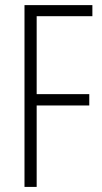

<svg xmlns="http://www.w3.org/2000/svg" viewBox="-20 -734 402 754"><path d="M124 0H76.2V-713.9H342.8V-670.4H124V-364.3H330.6V-319.8H124Z"/></svg>

Font: Open Sans Condensed Light
Style: Regular
Weight: 300
Width: 3
Designer: Monotype Design Team
Foundry: Monotype Imaging Inc.
Version: Version 3.003; ttfautohint (v1.8.4)